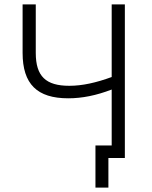

<svg xmlns="http://www.w3.org/2000/svg" viewBox="-20 -720 692 875"><path d="M474 135V0H549V-700H489V-369C418 -343 355 -329 296 -329C189 -329 143 -372 143 -479V-700H83V-479C83 -337 149 -272 291 -272C354 -272 419 -285 489 -312V-57H415V135Z"/></svg>

Font: Fixel Text Light
Style: Regular
Weight: 300
Width: 4
Designer: AlfaBravo + MacPaw
Foundry: Kyrylo Tkachov, Marchela Mozhyna, Serhii Makarenko, Maria Weinstein, Zakhar Kryvoshyya
Version: Version 1.211